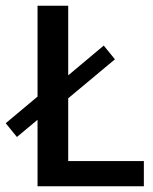

<svg xmlns="http://www.w3.org/2000/svg" viewBox="-55 -650 535 670"><path d="M76 -630H183V-387L307 -491L346 -443L183 -307V-88H447V0H76V-232L4 -172L-35 -220L76 -313Z"/></svg>

Font: Mukta Mahee Medium
Style: Regular
Weight: 500
Designer: Shuchita Grover, Noopur Datye, Girish Dalvi, Yashodeep Gholap
Foundry: Ek Type
Version: Version 2.538;PS 1.000;hotconv 16.6.51;makeotf.lib2.5.65220;